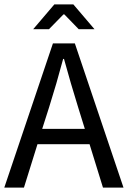

<svg xmlns="http://www.w3.org/2000/svg" viewBox="-20 -853 582 873"><path d="M-0.5 0 220.7 -655.8H320.3L541.5 0H448.2L387.2 -197.3H150.4L88.9 0ZM171.9 -267.1H365.7L335.4 -364.7Q318.4 -418.9 302.5 -473.6Q286.6 -528.3 271 -585H267.1Q252 -528.3 236.1 -473.6Q220.2 -418.9 203.1 -364.7ZM130.9 -720.2 227.1 -833H313.5L409.7 -720.2H337.9L272.5 -787.6H268.6L202.6 -720.2Z"/></svg>

Font: Varta Medium
Style: Regular
Weight: 500
Designer: Joana Correia, Viktoriya Grabowska, Eben Sorkin
Foundry: Sorkin Type Co.
Version: Version 1.004